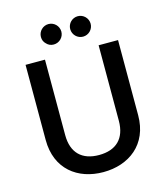

<svg xmlns="http://www.w3.org/2000/svg" viewBox="-128 -984 946 1089"><g transform="rotate(-15 345.0 -439.0)"><path d="M74 -254C74 -82 194 7 344 7C494 7 617 -82 617 -254V-695H503V-252C503 -147 445 -93 345 -93C246 -93 188 -147 188 -252V-695H74ZM371 -825C371 -792 398 -765 431 -765C464 -765 491 -792 491 -825C491 -858 464 -885 431 -885C398 -885 371 -858 371 -825ZM217 -783C228 -771 242 -765 259 -765C292 -765 319 -792 319 -825C319 -858 292 -885 259 -885C226 -885 199 -858 199 -825C199 -808 205 -794 217 -783Z"/></g></svg>

Font: Poppins Medium
Style: Regular
Weight: 500
Designer: Ninad Kale (Devanagari), Jonny Pinhorn (Latin)
Foundry: Indian Type Foundry
Version: 4.004